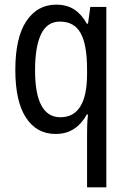

<svg xmlns="http://www.w3.org/2000/svg" viewBox="-20 -567 548 827"><path d="M355 16Q355 -1 355.5 -24.5Q356 -48 359 -74H354Q332 -34 299 -12Q266 10 219 10Q138 10 92 -60Q46 -130 46 -266Q46 -405 93.5 -476Q141 -547 222 -547Q268 -547 300 -526Q332 -505 354 -465H359L369 -537H438V240H355ZM240 -62Q354 -62 355 -246V-269Q355 -374 327.5 -424Q300 -474 238 -474Q183 -474 157 -420Q131 -366 131 -265Q131 -62 240 -62Z"/></svg>

Font: Noto Sans Myanmar Condensed
Style: Regular
Weight: 400
Width: 3
Designer: Monotype Design Team
Foundry: Monotype Imaging Inc.
Version: Version 2.107; ttfautohint (v1.8.4.7-5d5b)